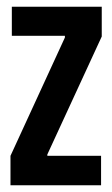

<svg xmlns="http://www.w3.org/2000/svg" viewBox="-20 -548 331 568"><path d="M11 0V-87L172 -437V-442H15V-528H281V-440L120 -91V-87H279V0Z"/></svg>

Font: Bricolage Grotesque 96pt Condensed Medium
Style: Regular
Weight: 500
Width: 3
Designer: Mathieu Triay
Foundry: Atelier Triay
Version: Version 1.001; ttfautohint (v1.8.4.7-5d5b);gftools[0.9.33.de